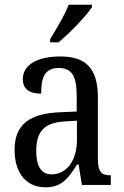

<svg xmlns="http://www.w3.org/2000/svg" viewBox="-20 -786 527 816"><path d="M193 -619V-606H229C278 -647 349 -721 371 -756V-766H272C255 -721 221 -666 193 -619ZM173 10C245 10 271 -31 308 -87H314L328 0H451V-41H448C410 -41 396 -57 396 -113V-372C396 -499 342 -546 236 -546C143 -546 77 -513 77 -450C77 -408 104 -388 155 -388C155 -452 167 -497 230 -497C295 -497 306 -447 306 -373V-312L236 -309C105 -304 42 -256 42 -150C42 -41 99 10 173 10ZM199 -45C154 -45 134 -82 134 -144C134 -223 164 -265 256 -270L307 -273V-191C307 -106 265 -45 199 -45Z"/></svg>

Font: Noto Serif Tamil Condensed
Style: Italic
Weight: 400
Width: 3
Italic angle: -12°
Designer: Indian Type Foundry, Tom Grace, and the Monotype Design Team
Foundry: Monotype Imaging Inc.
Version: Version 2.003